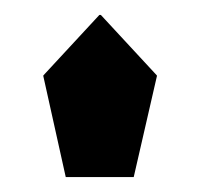

<svg xmlns="http://www.w3.org/2000/svg" viewBox="-20 -750 271 257"><path d="M68 -513 38 -648 111 -565 92 -514V-513ZM111 -565 38 -648V-649L113 -730H114ZM92 -513V-514L114 -730H115L190 -649V-648L159 -513Z"/></svg>

Font: Foldit Light
Style: Regular
Weight: 300
Version: Version 1.003